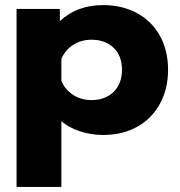

<svg xmlns="http://www.w3.org/2000/svg" viewBox="-20 -515 705 754"><path d="M45 -480H215V-432Q282 -495 385 -495Q460 -495 518 -463.5Q576 -432 608 -374.5Q640 -317 640 -241Q640 -166 608 -107.5Q576 -49 518.5 -17Q461 15 385 15Q337 15 293.5 0.5Q250 -14 221 -39V219H45ZM459 -241Q459 -296 426 -327.5Q393 -359 339 -359Q299 -359 267 -338.5Q235 -318 221 -283V-198Q235 -163 267 -142.5Q299 -122 339 -122Q393 -122 426 -154Q459 -186 459 -241Z"/></svg>

Font: Prompt
Style: Bold
Weight: 700
Designer: Katatrad Team
Foundry: CadsonDemak
Version: Version 1.000